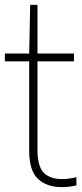

<svg xmlns="http://www.w3.org/2000/svg" viewBox="-20 -760 336 789"><path d="M234 9Q172 9 136 -25Q100 -59 100 -139V-508H0V-540H100L104 -740H134V-540H284V-508H134V-145Q134 -77 159.5 -50.5Q185 -24 236 -24Q262 -24 294 -32V2Q280.5 5 264.5 7Q248.5 9 234 9Z"/></svg>

Font: Encode Sans Condensed Thin
Style: Regular
Weight: 100
Width: 3
Designer: Multiple Designers
Foundry: Impallari Type
Version: Version 3.000; ttfautohint (v1.8.3) -l 8 -r 50 -G 200 -x 14 